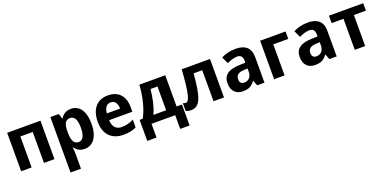

<svg xmlns="http://www.w3.org/2000/svg" viewBox="-7 -1433 5141 2552"><g transform="rotate(-20 2563.5 -157.5)"><path d="M541 -544H70V0H218V-438H393V0H541Z M973 -554C898 -554 855 -517 829 -473H821L801 -544H681V240H829V20C829 -6 826 -36 822 -61H829C854 -24 894 10 969 10C1083 10 1165 -88 1165 -273C1165 -458 1090 -554 973 -554ZM923 -443C984 -443 1014 -384 1014 -275C1014 -166 984 -103 925 -103C851 -103 829 -164 829 -274V-290C829 -393 854 -443 923 -443Z M1496 -554C1350 -554 1251 -457 1251 -268C1251 -81 1361 10 1515 10C1597 10 1649 -2 1699 -28V-137C1643 -109 1593 -95 1527 -95C1447 -95 1403 -148 1401 -238H1729V-307C1729 -464 1640 -554 1496 -554ZM1499 -454C1561 -454 1590 -403 1591 -333H1404C1409 -414 1446 -454 1499 -454Z M2306 -544H1940C1929 -381 1891 -216 1827 -103H1783V194H1914V0H2249V194H2382V-103H2306ZM2158 -439V-103H1978C2022 -198 2047 -316 2060 -439Z M2939 0V-544H2539C2516 -196 2485 -106 2440 -106C2425 -106 2412 -110 2399 -115V-5C2419 5 2446 10 2474 10C2601 10 2643 -116 2669 -439H2791V0Z M3304 -555C3224 -555 3154 -536 3098 -507L3143 -411C3191 -434 3241 -451 3288 -451C3335 -451 3364 -425 3364 -363V-337L3276 -334C3124 -329 3047 -275 3047 -161C3047 -44 3115 10 3205 10C3291 10 3332 -15 3376 -74H3380L3409 0H3512V-364C3512 -493 3437 -555 3304 -555ZM3365 -254V-209C3365 -133 3319 -93 3263 -93C3224 -93 3198 -111 3198 -160C3198 -214 3227 -249 3313 -252Z M4008 -544H3648V0H3796V-439H4008Z M4325 -555C4245 -555 4175 -536 4119 -507L4164 -411C4212 -434 4262 -451 4309 -451C4356 -451 4385 -425 4385 -363V-337L4297 -334C4145 -329 4068 -275 4068 -161C4068 -44 4136 10 4226 10C4312 10 4353 -15 4397 -74H4401L4430 0H4533V-364C4533 -493 4458 -555 4325 -555ZM4386 -254V-209C4386 -133 4340 -93 4284 -93C4245 -93 4219 -111 4219 -160C4219 -214 4248 -249 4334 -252Z M5106 -439V-544H4621V-439H4789V0H4936V-439Z"/></g></svg>

Font: Noto Sans Display
Style: Bold
Weight: 700
Designer: Monotype Design Team
Foundry: Monotype Imaging Inc.
Version: Version 1.900